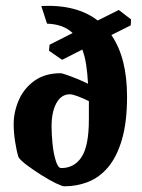

<svg xmlns="http://www.w3.org/2000/svg" viewBox="-20 -643 500 674"><path d="M198 -433 152 -465 154 -486 235 -527Q203 -558 145 -560L125 -622Q188 -625 237.5 -612Q287 -599 323 -571L397 -608L440 -575L439 -554L371 -520Q426 -440 426 -304Q426 -214 408 -153Q390 -92 359.5 -56Q329 -20 289.5 -4.5Q250 11 206 11Q198 11 175.5 0Q153 -11 126 -28Q99 -45 76 -62Q53 -79 45 -91Q38 -113 33 -146Q28 -179 28 -207Q28 -250 46 -291.5Q64 -333 101 -359.5Q138 -386 193 -386Q197 -386 213 -380.5Q229 -375 250 -366.5Q271 -358 289 -349Q287 -386 282.5 -415.5Q278 -445 269 -469ZM225 -312Q195 -312 178 -281Q161 -250 161 -199Q161 -171 164.5 -137Q168 -103 176 -78Q184 -53 195 -53Q241 -53 266.5 -92Q292 -131 292 -224Q292 -241 292 -257Q292 -273 292 -288Q274 -297 254.5 -304.5Q235 -312 225 -312Z"/></svg>

Font: Grenze Gotisch
Style: Bold
Weight: 700
Designer: Renata Polastri
Foundry: Omnibus-Type
Version: Version 1.001